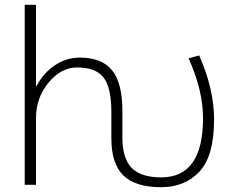

<svg xmlns="http://www.w3.org/2000/svg" viewBox="-20 -770 970 800"><path d="M130 0H83V-750H130V-411H132Q161 -466 208.5 -498Q256 -530 313 -530Q404 -530 447 -477Q490 -424 490 -307V-197Q490 -110 528.5 -70.5Q567 -31 652 -31Q826 -31 826 -278Q826 -392 766 -527L810 -539Q872 -398 872 -273Q872 -120 811 -55Q750 10 652 10Q544 10 494 -39Q444 -88 444 -193V-303Q444 -405 411.5 -447Q379 -489 301 -489Q235 -489 182.5 -426Q130 -363 130 -277Z"/></svg>

Font: M PLUS 1p Light
Style: Regular
Weight: 300
Version: Version 1.061